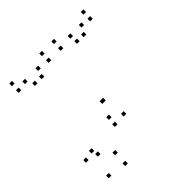

<svg xmlns="http://www.w3.org/2000/svg" viewBox="-202 -666 1025 1025"><g transform="rotate(-45 310.0 -153.5)"><path d="M357.5 28.5V8.5H337.5V28.5ZM533.7 -466.2V-486.2H513.7V-466.2ZM506 -421.7V-441.7H486V-421.7ZM589.7 -457V-477H569.7V-457ZM589.7 -507.5V-527.5H569.7V-507.5ZM367.5 -507.5V-527.5H347.5V-507.5ZM367.5 -457V-477H347.5V-457ZM455.2 -421.7V-441.7H435.2V-421.7ZM449.8 -466.2V-486.2H429.8V-466.2ZM330.7 -99.7V-119.7H310.7V-99.7ZM324 -99.7V-119.7H304V-99.7ZM206.3 -466.2V-486.2H186.3V-466.2ZM188.5 -421.7V-441.7H168.5V-421.7ZM276.5 -457V-477H256.5V-457ZM276.5 -507.5V-527.5H256.5V-507.5ZM50 -507.5V-527.5H30V-507.5ZM50 -457V-477H30V-457ZM137.7 -421.7V-441.7H117.7V-421.7ZM107 -466.2V-486.2H87V-466.2ZM284.7 34.8V14.8H264.7V34.8ZM289 -14.3V-34.3H269V-14.3ZM178.7 142.8V122.8H158.7V142.8ZM108.3 82.8V62.8H88.3V82.8ZM96.5 47.2V27.2H76.5V47.2ZM40.5 60.8V40.8H20.5V60.8ZM68 205.5V185.5H48V205.5ZM176 221.5V201.5H156V221.5Z"/></g></svg>

Font: Monaspace Xenon Dots Var
Style: Regular
Weight: 400
Designer: Riley Cran and the Lettermatic Team
Version: Version 1.100 (Monaspace Xenon Dots)